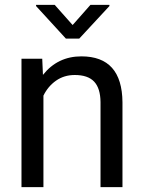

<svg xmlns="http://www.w3.org/2000/svg" viewBox="-20 -770 592 790"><path d="M153.8 -528.3 156.7 -461.9Q217.3 -538.1 314.9 -538.1Q482.4 -538.1 483.9 -349.1V0H393.6V-349.6Q393.1 -406.7 367.4 -434.1Q341.8 -461.4 287.6 -461.4Q243.7 -461.4 210.4 -438Q177.2 -414.6 158.7 -376.5V0H68.4V-528.3ZM278.8 -667 352.1 -750H430.2V-745.1L306.2 -611.3H251L128.4 -745.1V-750H205.1Z"/></svg>

Font: Noboto
Style: Regular
Weight: 400
Designer: Google
Version: Version 2.001101; 2014